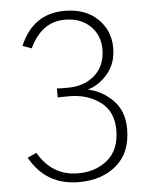

<svg xmlns="http://www.w3.org/2000/svg" viewBox="-53 -767 644 827"><g transform="rotate(-5 269.0 -353.0)"><path d="M43.9 -106.4 83 -124Q142.6 -20.5 254.9 -20.5Q332 -20.5 383.3 -64Q434.6 -107.4 434.6 -192.4Q434.6 -272.5 379.4 -313.5Q324.2 -354.5 246.1 -354.5Q205.1 -354.5 195.3 -353.5V-392.6Q204.1 -391.6 242.2 -391.6Q314.5 -391.6 359.9 -432.6Q405.3 -473.6 405.3 -543Q405.3 -605.5 363.8 -645Q322.3 -684.6 254.9 -684.6Q154.3 -684.6 102.5 -574.2L63.5 -587.9Q120.1 -722.7 256.8 -722.7Q346.7 -722.7 399.4 -671.9Q452.1 -621.1 452.1 -545.9Q452.1 -480.5 415.5 -436Q378.9 -391.6 328.1 -376Q388.7 -363.3 435.1 -316.9Q481.4 -270.5 481.4 -192.4Q481.4 -90.8 418.5 -36.6Q355.5 17.6 254.9 17.6Q112.3 17.6 43.9 -106.4Z"/></g></svg>

Font: Gothic A1 ExtraLight
Style: Regular
Weight: 275
Designer: HanYang I&C Co.,Ltd.
Foundry: HanYang I&C Co.,Ltd.
Version: Version 2.50